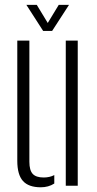

<svg xmlns="http://www.w3.org/2000/svg" viewBox="-20 -768 402 794"><path d="M51.5 -103V-600H101.5V-99Q101.5 -64 115.2 -49Q129 -34 160.5 -34Q185.5 -34 204.5 -44V-9Q180.5 6.5 148.5 6.5Q98.5 6.5 75 -19.5Q51.5 -45.5 51.5 -103ZM252 0V-600H301.5V0ZM158.5 -640 89 -748H132L177.5 -673L223 -748H265.5L195.5 -640Z"/></svg>

Font: Big Shoulders Stencil Text ExtraLight
Style: Regular
Weight: 250
Version: Version 2.001